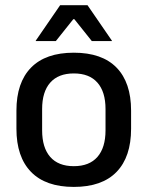

<svg xmlns="http://www.w3.org/2000/svg" viewBox="-20 -704 566 736"><path d="M263 12.5Q155 12.5 99 -45Q43 -102.5 43 -210.5V-280Q43 -387.5 99 -444.8Q155 -502 263 -502Q371 -502 426.8 -444.8Q482.5 -387.5 482.5 -280V-210.5Q482.5 -102.5 426.8 -45Q371 12.5 263 12.5ZM263 -67Q322.5 -67 353.5 -102.5Q384.5 -138 384.5 -204.5V-286Q384.5 -352 353.5 -387.2Q322.5 -422.5 263 -422.5Q203.5 -422.5 172.5 -387.2Q141.5 -352 141.5 -286V-204.5Q141.5 -138 172.5 -102.5Q203.5 -67 263 -67ZM210.5 -684H315.5L409 -548V-546.5H332L265 -630.5H261L194 -546.5H117V-548Z"/></svg>

Font: Anek Gurmukhi Medium Medium
Style: Regular
Weight: 500
Version: Version 1.003